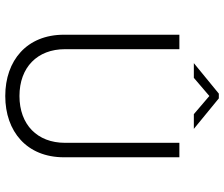

<svg xmlns="http://www.w3.org/2000/svg" viewBox="-81 -759 852 730"><g transform="rotate(90 345.0 -394.0)"><path d="M345 -42C236 -42 167 -110 167 -215V-650H112V-211C112 -70 210 12 345 12C480 12 578 -70 578 -211V-650H523V-215C523 -110 454 -42 345 -42ZM220 -705H276L345 -764L414 -705H470L354 -800H336Z"/></g></svg>

Font: Grotesk 01 Extrafine
Style: Bold
Weight: 400
Designer: Frank Adebiaye, contributions by Jérémy Landes, Ariel Martín Pérez
Foundry: Velvetyne Type Foundry
Version: Version 3.000;Glyphs 3.1.2 (3150)